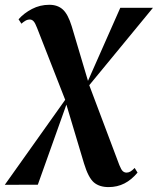

<svg xmlns="http://www.w3.org/2000/svg" viewBox="-75 -535 659 802"><path d="M378.5 246.5Q340 246.5 317 226.8Q294 207 276 148L200.5 -104L198.5 -115L80 -418Q72 -439 65.2 -446.2Q58.5 -453.5 49.5 -453.5Q39.5 -453.5 30.5 -448Q21.5 -442.5 14.5 -436L2.5 -454.5Q25 -480 58.5 -497.5Q92 -515 131 -515Q165.5 -515 187.2 -495.5Q209 -476 224.5 -425.5L294.5 -190.5L296 -184L423.5 154.5Q431.5 174.5 438.2 180.2Q445 186 453.5 186Q461.5 186 469.2 181.8Q477 177.5 487.5 166.5L499.5 186Q474.5 216 444.8 231.2Q415 246.5 378.5 246.5ZM-55 237 204 -127.5 284 -178 427.5 -502.5H564L287.5 -166.5L208 -114L83 236.5Z"/></svg>

Font: Merriweather 144pt
Style: Bold Italic
Weight: 700
Italic angle: -7.8°
Version: Version 2.101